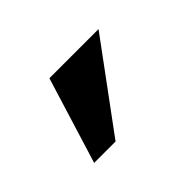

<svg xmlns="http://www.w3.org/2000/svg" viewBox="-49 -906 279 279"><g transform="rotate(-45 91.0 -766.5)"><path d="M20 -700 61 -833H162L64 -700Z"/></g></svg>

Font: El Messiri Medium
Style: Regular
Weight: 500
Designer: Mohamed Gaber
Foundry: Kief Type Foundry
Version: Version 2.020; ttfautohint (v1.8.3)